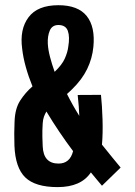

<svg xmlns="http://www.w3.org/2000/svg" viewBox="-20 -726 528 753"><path d="M206.1 7.8Q118.7 7.8 79.3 -30Q40 -67.9 36.6 -154.8Q35.6 -184.1 35.9 -203.4Q36.1 -222.7 37.1 -248Q38.6 -299.8 59.1 -331.5Q79.6 -363.3 107.4 -387.2Q91.8 -425.3 81.3 -462.9Q70.8 -500.5 66.9 -535.2Q56.6 -611.3 92 -658.4Q127.4 -705.6 209 -705.6Q286.1 -705.6 320.1 -663.1Q354 -620.6 346.2 -542Q341.8 -496.6 321.8 -455.3Q301.8 -414.1 263.2 -376.5Q258.3 -371.6 253.2 -366.9Q248 -362.3 242.7 -357.4Q253.9 -335 265.9 -313.7Q277.8 -292.5 291 -271.5Q290.5 -288.6 288.8 -309.6Q287.1 -330.6 284.7 -353.5L376 -354Q380.4 -312.5 382.1 -258.1Q383.8 -203.6 379.9 -158.7Q401.9 -130.9 420.7 -108.2Q439.5 -85.4 453.1 -68.8L379.9 2.4Q369.1 -10.3 358.4 -23.2Q347.7 -36.1 336.4 -49.8Q297.9 7.8 206.1 7.8ZM194.3 -444.3Q223.1 -471.7 234.1 -496.3Q245.1 -521 247.6 -542Q254.4 -581.5 246.1 -604.7Q237.8 -627.9 209 -627.9Q184.6 -627.9 175.3 -606.2Q166 -584.5 167.5 -554.2Q168.9 -530.3 176.3 -502.2Q183.6 -474.1 194.3 -444.3ZM209.5 -84.5Q254.4 -84.5 266.6 -133.3Q238.8 -170.4 212.4 -209.5Q186 -248.5 162.1 -288.6Q156.2 -279.3 152.3 -268.1Q148.4 -256.8 147.5 -242.7Q146.5 -226.1 146.2 -214.1Q146 -202.1 146.2 -188.5Q146.5 -174.8 147.5 -151.9Q150.4 -84.5 209.5 -84.5Z"/></svg>

Font: Agdasima
Style: Bold
Weight: 700
Width: 3
Designer: The DocRepair Project, Patric King
Foundry: Google
Version: Version 2.002